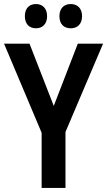

<svg xmlns="http://www.w3.org/2000/svg" viewBox="-20 -930 530 950"><path d="M103 -850C103 -810 126 -790 158 -790C190 -790 213 -811 213 -850C213 -889 190 -910 158 -910C126 -910 103 -890 103 -850ZM274 -850C274 -810 297 -790 330 -790C363 -790 386 -811 386 -850C386 -889 363 -910 330 -910C298 -910 274 -890 274 -850ZM246 -406 126 -714H0L186 -273V0H304V-277L490 -714H365Z"/></svg>

Font: Noto Sans Sinhala UI Condensed SemiBold
Style: Regular
Weight: 600
Width: 3
Designer: Jelle Bosma - Monotype Design Team
Foundry: Monotype Imaging Inc.
Version: Version 2.006